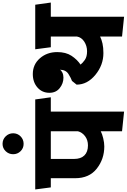

<svg xmlns="http://www.w3.org/2000/svg" viewBox="225 -1212 992 1504"><g transform="rotate(-90 721.0 -460.0)"><path d="M445 0V-167Q425 -156 390 -147.5Q355 -139 326 -139Q227 -139 152 -198Q77 -257 77 -367V-558H5Q1 -589 -3 -619Q-7 -649 -11 -680H694L711 -558H599V16ZM334 -267Q376 -267 406 -289.5Q436 -312 445 -346V-558H228V-376Q228 -323 255.5 -295Q283 -267 334 -267Z M265 -853Q265 -887 288.5 -911.5Q312 -936 346 -936Q381 -936 405 -911.5Q429 -887 429 -853Q429 -819 405 -795Q381 -771 346 -771Q312 -771 288.5 -795Q265 -819 265 -853Z M1187 0V-172Q1163 -160 1131.5 -153Q1100 -146 1057 -146Q963 -146 886.5 -209Q810 -272 810 -356L839 -392Q860 -399 893 -419.5Q926 -440 927 -487Q922 -476 904.5 -467.5Q887 -459 865 -459Q819 -459 782.5 -488.5Q746 -518 746 -569Q746 -626 787.5 -662.5Q829 -699 893 -699Q968 -699 1016.5 -643.5Q1065 -588 1065 -508Q1065 -440 1036 -396Q1007 -352 967 -325Q980 -308 1004.5 -291Q1029 -274 1071 -274Q1113 -274 1147 -296Q1181 -318 1187 -354V-558H1103L1087 -680H1436L1453 -558H1342V16Z"/></g></svg>

Font: Palanquin Dark Medium
Style: Regular
Weight: 500
Designer: Pria Ravichandran
Version: Version 1.001